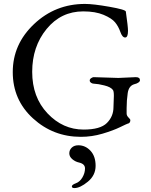

<svg xmlns="http://www.w3.org/2000/svg" viewBox="-20 -683 769 978"><path d="M359 275Q346 275 346 266.5Q346 258 366.5 250.5Q387 243 400 220.5Q413 198 413 175Q413 152 383 145Q364 141 348.5 128Q333 115 333 98Q333 81 345.5 69Q358 57 379 57Q415 57 441 85Q467 113 467 161.5Q467 210 427.5 242.5Q388 275 359 275ZM457 -290 583 -286 672 -290Q693 -290 693 -274Q693 -268 685 -262.5Q677 -257 664 -254Q636 -246 630.5 -208.5Q625 -171 625 -132V-105Q625 -94 634.5 -84.5Q644 -75 644 -72Q644 -55 630 -53Q626 -52 591 -35Q556 -18 502 -2Q448 14 392 14Q251 14 148 -80Q45 -174 45 -316Q45 -458 153.5 -560.5Q262 -663 413 -663Q455 -663 537.5 -648.5Q620 -634 621 -624Q632 -547 632 -526Q632 -492 617.5 -492Q603 -492 593 -520.5Q583 -549 566 -569.5Q549 -590 507.5 -607.5Q466 -625 404 -625Q291 -625 217.5 -535.5Q144 -446 144 -317Q144 -188 222 -105.5Q300 -23 406 -23Q491 -23 524.5 -56.5Q558 -90 558 -137L560 -195Q560 -219 555 -225Q544 -240 511 -248Q478 -256 465 -256Q452 -256 444.5 -261Q437 -266 437 -273Q437 -280 444.5 -285Q452 -290 457 -290Z"/></svg>

Font: EB Garamond
Style: Regular
Weight: 400
Version: Version 0.012